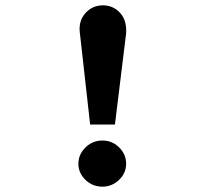

<svg xmlns="http://www.w3.org/2000/svg" viewBox="-20 -689 790 720"><path d="M318 -222 279 -570Q275 -612 301 -640.5Q327 -669 366 -669Q404 -669 430 -641Q456 -613 453 -564L411 -222ZM364 11Q327 11 300.5 -14.5Q274 -40 274 -75Q274 -110 300.5 -136Q327 -162 364 -162Q401 -162 427 -136Q453 -110 453 -75Q453 -40 426.5 -14.5Q400 11 364 11Z"/></svg>

Font: Inconsolata ExtraExpanded ExtraBold
Style: Regular
Weight: 800
Width: 8
Monospace: yes
Designer: Raph Levien, Cyreal, Brenton Simpson
Foundry: Raph Levien, Cyreal, Google
Version: Version 3.001; ttfautohint (v1.8.2.53-6de2)